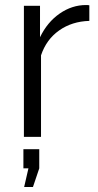

<svg xmlns="http://www.w3.org/2000/svg" viewBox="-20 -544 391 763"><path d="M76 199 93 125H73V49H136V125L111 199ZM335 -461Q266 -459 215 -423Q164 -387 143 -324V0H75V-521H139V-396Q168 -456 217 -490Q266 -524 322 -524Q330 -524 335 -523Z"/></svg>

Font: IngvarSans
Style: Regular
Weight: 400
Version: Version 1.000